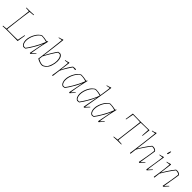

<svg xmlns="http://www.w3.org/2000/svg" viewBox="455 -2416 4125 4125"><g transform="rotate(45 2518.0 -353.0)"><path d="M39 6Q38 4 37 -0.5Q36 -5 37 -9L135 -18Q138 -45 144.5 -94Q151 -143 158.5 -204Q166 -265 174.5 -329Q183 -393 190 -452Q197 -511 202.5 -555.5Q208 -600 210 -621L116 -627Q116 -630 117 -633.5Q118 -637 119 -640Q163 -639 197.5 -639.5Q232 -640 266 -642Q300 -644 342 -646Q344 -643 342 -632Q314 -630 286.5 -627Q259 -624 231 -622Q221 -562 210.5 -485Q200 -408 189.5 -324.5Q179 -241 170 -161.5Q161 -82 154 -18Q166 -17 197 -16.5Q228 -16 269 -16Q310 -16 351.5 -16Q393 -16 426.5 -17Q460 -18 476 -20L510 -193Q517 -193 523 -190L492 3Q435 2 380 1Q325 0 284 0Q240 0 209.5 0Q179 0 154 0.5Q129 1 102 2Q75 3 39 6Z M667 6Q632 -9 614.5 -48Q597 -87 597 -136Q597 -192 618 -251.5Q639 -311 670 -358Q689 -387 712 -409Q735 -431 753.5 -443.5Q772 -456 778 -456Q810 -456 854.5 -451Q899 -446 943 -435L954 -456L966 -452Q947 -376 931.5 -302Q916 -228 905 -167Q894 -106 888 -67Q882 -28 882 -22L958 -101L967 -93L878 6Q868 6 858 -4L923 -338L921 -339Q892 -269 854.5 -201.5Q817 -134 782 -81Q747 -28 725 0Q712 3 698.5 4.5Q685 6 667 6ZM713 -12Q727 -30 753.5 -68.5Q780 -107 812 -161Q844 -215 876.5 -280Q909 -345 936 -416Q906 -425 866 -433Q826 -441 777 -440Q743 -422 713.5 -388Q684 -354 662 -310.5Q640 -267 628 -220.5Q616 -174 616 -132Q616 -95 626.5 -64.5Q637 -34 660 -15Q668 -13 683.5 -12.5Q699 -12 713 -12Z M1227 6Q1195 6 1156.5 -6Q1118 -18 1072 -45Q1076 -66 1082.5 -115.5Q1089 -165 1097.5 -231.5Q1106 -298 1114.5 -369.5Q1123 -441 1130.5 -506.5Q1138 -572 1143 -619.5Q1148 -667 1149 -684L1066 -667Q1062 -671 1062 -679Q1079 -682 1108.5 -691Q1138 -700 1164 -712L1171 -703Q1162 -622 1155 -563.5Q1148 -505 1142 -456Q1136 -407 1129 -356Q1125 -322 1119 -276Q1113 -230 1107 -184L1109 -183Q1123 -212 1143.5 -249Q1164 -286 1187 -323.5Q1210 -361 1232 -394.5Q1254 -428 1271 -450Q1298 -456 1332 -456Q1373 -441 1391 -397.5Q1409 -354 1409 -298Q1409 -264 1402 -224Q1395 -184 1383 -148Q1371 -112 1355 -87Q1341 -63 1318.5 -42Q1296 -21 1271.5 -7.5Q1247 6 1227 6ZM1232 -12Q1255 -14 1282 -33Q1309 -52 1331 -77Q1358 -124 1374 -181Q1390 -238 1390 -290Q1390 -343 1377 -379Q1364 -415 1339 -434Q1332 -436 1314 -436.5Q1296 -437 1282 -437Q1268 -419 1246 -385.5Q1224 -352 1198 -310.5Q1172 -269 1147 -224.5Q1122 -180 1102 -140L1092 -55Q1120 -39 1157 -25Q1194 -11 1232 -12Z M1540 0 1535 -7Q1540 -31 1547 -77.5Q1554 -124 1561.5 -179Q1569 -234 1575 -287Q1581 -340 1585 -379Q1589 -418 1589 -430L1506 -418Q1502 -422 1502 -430Q1519 -433 1548.5 -439.5Q1578 -446 1604 -456L1611 -447L1582 -222L1584 -221Q1596 -248 1613.5 -281Q1631 -314 1650.5 -346.5Q1670 -379 1689 -406.5Q1708 -434 1722 -450Q1738 -453 1755.5 -454.5Q1773 -456 1805 -456L1811 -444L1806 -430Q1802 -431 1788 -432Q1774 -433 1758 -435Q1742 -437 1733 -437Q1724 -427 1705 -398.5Q1686 -370 1662 -331.5Q1638 -293 1615.5 -253Q1593 -213 1578 -180L1556 0Z M1862 6Q1827 -9 1809.5 -48Q1792 -87 1792 -136Q1792 -192 1813 -251.5Q1834 -311 1865 -358Q1884 -387 1907 -409Q1930 -431 1948.5 -443.5Q1967 -456 1973 -456Q2005 -456 2049.5 -451Q2094 -446 2138 -435L2149 -456L2161 -452Q2142 -376 2126.5 -302Q2111 -228 2100 -167Q2089 -106 2083 -67Q2077 -28 2077 -22L2153 -101L2162 -93L2073 6Q2063 6 2053 -4L2118 -338L2116 -339Q2087 -269 2049.5 -201.5Q2012 -134 1977 -81Q1942 -28 1920 0Q1907 3 1893.5 4.5Q1880 6 1862 6ZM1908 -12Q1922 -30 1948.5 -68.5Q1975 -107 2007 -161Q2039 -215 2071.5 -280Q2104 -345 2131 -416Q2101 -425 2061 -433Q2021 -441 1972 -440Q1938 -422 1908.5 -388Q1879 -354 1857 -310.5Q1835 -267 1823 -220.5Q1811 -174 1811 -132Q1811 -95 1821.5 -64.5Q1832 -34 1855 -15Q1863 -13 1878.5 -12.5Q1894 -12 1908 -12Z M2302 6Q2267 -9 2249.5 -48Q2232 -87 2232 -136Q2232 -192 2251.5 -251.5Q2271 -311 2302 -358Q2321 -387 2344 -409Q2367 -431 2385.5 -443.5Q2404 -456 2410 -456Q2487 -456 2571 -435Q2581 -499 2588.5 -553Q2596 -607 2600.5 -642Q2605 -677 2605 -684L2522 -667Q2518 -671 2518 -679Q2535 -682 2564.5 -691Q2594 -700 2620 -712L2627 -703Q2615 -610 2600 -516.5Q2585 -423 2570.5 -338Q2556 -253 2544 -184.5Q2532 -116 2524.5 -73Q2517 -30 2517 -22L2593 -101L2602 -93L2513 6Q2503 6 2493 -4L2555 -337L2553 -338Q2525 -268 2488.5 -201Q2452 -134 2417 -81Q2382 -28 2360 0Q2347 3 2333.5 4.5Q2320 6 2302 6ZM2348 -12Q2362 -30 2388.5 -68.5Q2415 -107 2447 -161Q2479 -215 2511 -280Q2543 -345 2568 -416Q2538 -425 2498 -433Q2458 -441 2409 -440Q2375 -422 2346 -388Q2317 -354 2295.5 -311Q2274 -268 2262.5 -222Q2251 -176 2251 -134Q2251 -97 2261.5 -65.5Q2272 -34 2295 -15Q2303 -13 2318.5 -12.5Q2334 -12 2348 -12Z M2742 6Q2707 -9 2689.5 -48Q2672 -87 2672 -136Q2672 -192 2693 -251.5Q2714 -311 2745 -358Q2764 -387 2787 -409Q2810 -431 2828.5 -443.5Q2847 -456 2853 -456Q2885 -456 2929.5 -451Q2974 -446 3018 -435L3029 -456L3041 -452Q3022 -376 3006.5 -302Q2991 -228 2980 -167Q2969 -106 2963 -67Q2957 -28 2957 -22L3033 -101L3042 -93L2953 6Q2943 6 2933 -4L2998 -338L2996 -339Q2967 -269 2929.5 -201.5Q2892 -134 2857 -81Q2822 -28 2800 0Q2787 3 2773.5 4.5Q2760 6 2742 6ZM2788 -12Q2802 -30 2828.5 -68.5Q2855 -107 2887 -161Q2919 -215 2951.5 -280Q2984 -345 3011 -416Q2981 -425 2941 -433Q2901 -441 2852 -440Q2818 -422 2788.5 -388Q2759 -354 2737 -310.5Q2715 -267 2703 -220.5Q2691 -174 2691 -132Q2691 -95 2701.5 -64.5Q2712 -34 2735 -15Q2743 -13 2758.5 -12.5Q2774 -12 2788 -12Z M3404 6Q3403 4 3403 -7L3509 -19Q3512 -41 3518 -87.5Q3524 -134 3531.5 -195Q3539 -256 3547 -321.5Q3555 -387 3562.5 -447.5Q3570 -508 3575.5 -555Q3581 -602 3583 -625Q3534 -628 3484 -629Q3434 -630 3364 -630L3330 -453Q3323 -453 3317 -455L3345 -646L3597 -642Q3648 -642 3713 -643.5Q3778 -645 3850 -646L3849 -630L3830 -455Q3824 -453 3817 -453L3827 -630Q3757 -630 3706.5 -629Q3656 -628 3604 -625Q3598 -586 3590 -523.5Q3582 -461 3572.5 -388Q3563 -315 3554 -243.5Q3545 -172 3538 -113Q3531 -54 3528 -21L3639 -13Q3639 -10 3638 -6.5Q3637 -3 3636 0Q3571 -2 3518.5 0Q3466 2 3404 6Z M4190 6Q4180 6 4170 -4Q4177 -39 4186 -86.5Q4195 -134 4203.5 -184.5Q4212 -235 4219.5 -281.5Q4227 -328 4231.5 -361Q4236 -394 4236 -405Q4222 -423 4193.5 -430.5Q4165 -438 4138 -438Q4118 -415 4092 -380Q4066 -345 4038 -304Q4010 -263 3983.5 -221.5Q3957 -180 3936 -143L3919 0H3903L3898 -7Q3901 -21 3907 -62.5Q3913 -104 3920.5 -162Q3928 -220 3936.5 -286.5Q3945 -353 3953 -419Q3961 -485 3967.5 -541.5Q3974 -598 3978 -636Q3982 -674 3982 -684L3899 -667Q3895 -671 3895 -679Q3912 -682 3941.5 -691Q3971 -700 3997 -712L4004 -703Q3988 -575 3972 -442Q3956 -309 3940 -181L3942 -180Q3968 -225 4001 -276.5Q4034 -328 4067.5 -374.5Q4101 -421 4127 -450Q4135 -452 4143.5 -453Q4152 -454 4160 -454Q4189 -454 4215 -443Q4241 -432 4255 -407Q4255 -400 4249.5 -366.5Q4244 -333 4236.5 -286.5Q4229 -240 4221 -192Q4214 -150 4208 -112Q4202 -74 4198 -49.5Q4194 -25 4194 -22L4270 -101L4279 -93Z M4460 -430 4377 -418Q4373 -422 4373 -430Q4390 -433 4419.5 -439.5Q4449 -446 4475 -456L4482 -447Q4470 -377 4459 -306Q4448 -235 4439 -174Q4430 -113 4424.5 -72Q4419 -31 4419 -20L4497 -101L4506 -93L4417 6Q4407 6 4397 -4Q4403 -39 4411 -90.5Q4419 -142 4427.5 -198Q4436 -254 4443.5 -305Q4451 -356 4455.5 -390Q4460 -424 4460 -430ZM4469 -559V-562Q4476 -603 4492 -644Q4495 -646 4500 -646Q4505 -646 4509 -646Q4508 -627 4503 -601.5Q4498 -576 4495 -570Q4494 -568 4490 -561.5Q4486 -555 4486 -555Q4484 -555 4479 -556Q4474 -557 4469 -559Z M4915 6Q4905 6 4895 -4Q4902 -39 4911 -86.5Q4920 -134 4928.5 -184.5Q4937 -235 4944.5 -281.5Q4952 -328 4956.5 -361Q4961 -394 4961 -405Q4947 -423 4918.5 -430.5Q4890 -438 4863 -438Q4843 -415 4817 -379.5Q4791 -344 4763 -302Q4735 -260 4708.5 -217.5Q4682 -175 4661 -139L4644 0H4628L4623 -7Q4628 -31 4635 -77.5Q4642 -124 4649.5 -179Q4657 -234 4663 -287Q4669 -340 4673 -379Q4677 -418 4677 -430L4594 -418Q4590 -422 4590 -430Q4607 -433 4636.5 -439.5Q4666 -446 4692 -456L4699 -447L4665 -178L4667 -177Q4693 -223 4726 -275Q4759 -327 4792.5 -374Q4826 -421 4852 -450Q4860 -452 4868.5 -453Q4877 -454 4885 -454Q4914 -454 4940 -443Q4966 -432 4980 -407Q4980 -400 4974.5 -365.5Q4969 -331 4961.5 -283.5Q4954 -236 4945 -187Q4939 -146 4933 -109Q4927 -72 4923 -48.5Q4919 -25 4919 -22L4995 -101L5004 -93Z"/></g></svg>

Font: Labrada Thin
Style: Italic
Weight: 100
Italic angle: -7°
Designer: Mercedes Jáuregui
Foundry: Omnibus-Type Team
Version: Version 1.000; ttfautohint (v1.8.4.7-5d5b)